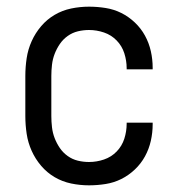

<svg xmlns="http://www.w3.org/2000/svg" viewBox="-20 -548 540 576"><path d="M247 8Q220 8 193.5 2.5Q167 -3 144 -16.5Q121 -30 103.5 -50.5Q86 -71 75 -95.5Q64 -120 60 -146.5Q56 -173 56 -200V-320Q56 -347 60 -373.5Q64 -400 75 -424.5Q86 -449 103.5 -469.5Q121 -490 144 -503.5Q167 -517 193.5 -522.5Q220 -528 247 -528Q272 -528 297 -524Q322 -520 344 -509Q366 -498 384.5 -480.5Q403 -463 415 -441Q427 -419 432.5 -394.5Q438 -370 438 -345V-340H360V-343Q360 -366 353 -388Q346 -410 330 -426.5Q314 -443 292 -450.5Q270 -458 247 -458Q230 -458 213.5 -454Q197 -450 183 -440Q169 -430 159.5 -416Q150 -402 144 -386.5Q138 -371 136 -354Q134 -337 134 -320V-200Q134 -183 136 -166Q138 -149 144 -133.5Q150 -118 159.5 -104Q169 -90 183 -80Q197 -70 213.5 -66Q230 -62 247 -62Q270 -62 292 -69.5Q314 -77 330 -93.5Q346 -110 353 -132Q360 -154 360 -177V-180H438V-175Q438 -150 432.5 -125.5Q427 -101 415 -79Q403 -57 384.5 -39.5Q366 -22 344 -11Q322 0 297 4Q272 8 247 8Z"/></svg>

Font: Moesevka
Style: Regular
Weight: 400
Monospace: yes
Designer: Belleve Invis
Foundry: Belleve Invis
Version: Version 32.5.0; ttfautohint (v1.8.4)